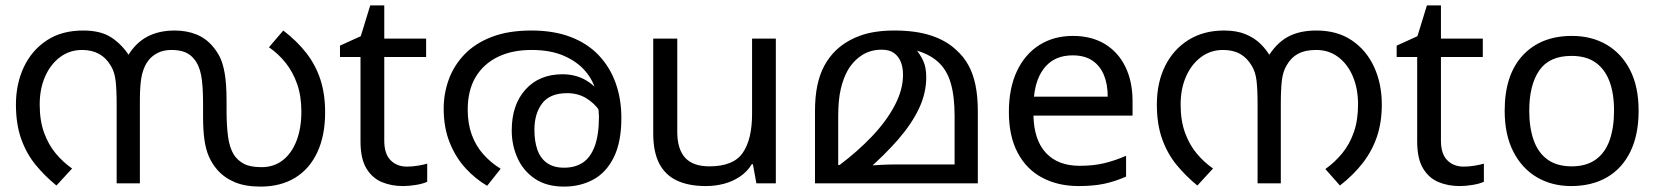

<svg xmlns="http://www.w3.org/2000/svg" viewBox="-20 -679 6142 711"><path d="M627 -566Q671 -566 707 -551.5Q743 -537 768 -507Q782 -491 793.5 -469Q805 -447 812 -408Q819 -369 819 -303V-269Q819 -214 824.5 -173Q830 -132 846 -106Q860 -85 883 -72.5Q906 -60 949 -60Q994 -60 1027 -85.5Q1060 -111 1078 -157.5Q1096 -204 1096 -266Q1096 -323 1080.5 -367.5Q1065 -412 1038 -446Q1011 -480 976 -504L1029 -566Q1080 -527 1114.5 -482.5Q1149 -438 1166.5 -384.5Q1184 -331 1184 -263Q1184 -177 1155 -115Q1126 -53 1072.5 -20.5Q1019 12 945 12Q888 12 849 -4.5Q810 -21 784 -51Q765 -73 753.5 -99.5Q742 -126 737 -161.5Q732 -197 732 -246V-295Q732 -365 724.5 -402Q717 -439 699 -460Q686 -477 665.5 -485.5Q645 -494 615 -494Q587 -494 566 -484Q545 -474 531 -457Q514 -436 506 -403.5Q498 -371 498 -309V0H412V-292Q412 -348 408 -381Q404 -414 390 -436Q373 -465 346.5 -479.5Q320 -494 284 -494Q238 -494 202.5 -467.5Q167 -441 147 -395.5Q127 -350 127 -292Q127 -232 143.5 -187Q160 -142 187 -110Q214 -78 247 -55L189 8Q146 -27 112 -68.5Q78 -110 58.5 -164.5Q39 -219 39 -292Q39 -368 68 -430Q97 -492 152.5 -529Q208 -566 288 -566Q353 -566 392 -540.5Q431 -515 459 -472L454 -473Q482 -520 525 -543Q568 -566 627 -566Z M1487 -62Q1507 -62 1528 -65.5Q1549 -69 1562 -73V-6Q1548 1 1522 5.5Q1496 10 1472 10Q1430 10 1394.5 -4.5Q1359 -19 1337 -55Q1315 -91 1315 -156V-468H1239V-510L1316 -545L1351 -659H1403V-536H1558V-468H1403V-158Q1403 -109 1426.5 -85.5Q1450 -62 1487 -62Z M1948 -566Q2031 -566 2093.5 -542Q2156 -518 2197.5 -474Q2239 -430 2260 -371Q2281 -312 2281 -242Q2281 -153 2253 -96.5Q2225 -40 2177 -14Q2129 12 2069 12Q2004 12 1961 -17Q1918 -46 1896.5 -93.5Q1875 -141 1875 -196Q1875 -291 1926 -347.5Q1977 -404 2063 -404Q2119 -404 2160.5 -375Q2202 -346 2226 -301Q2250 -256 2252 -206L2227 -209Q2220 -240 2200.5 -268.5Q2181 -297 2150.5 -315.5Q2120 -334 2080 -334Q2017 -334 1988 -296.5Q1959 -259 1959 -198Q1959 -156 1970 -124.5Q1981 -93 2005.5 -75.5Q2030 -58 2069 -58Q2110 -58 2138.5 -77Q2167 -96 2182.5 -138Q2198 -180 2198 -248Q2198 -250 2196.5 -270Q2195 -290 2191 -310Q2190 -315 2190 -323Q2190 -331 2188 -335Q2179 -378 2149 -414Q2119 -450 2069 -472Q2019 -494 1948 -494Q1876 -494 1823 -468Q1770 -442 1741 -393Q1712 -344 1712 -273Q1712 -221 1727 -180Q1742 -139 1769.5 -108Q1797 -77 1834 -54L1784 9Q1741 -16 1704.5 -55.5Q1668 -95 1645.5 -150.5Q1623 -206 1623 -277Q1623 -333 1642 -385Q1661 -437 1700.5 -478Q1740 -519 1801.5 -542.5Q1863 -566 1948 -566Z M2853 -536V0H2781L2768 -71H2764Q2747 -43 2720 -25Q2693 -7 2661 1.5Q2629 10 2594 10Q2530 10 2486.5 -10.5Q2443 -31 2421 -74Q2399 -117 2399 -185V-536H2488V-191Q2488 -127 2517 -95Q2546 -63 2607 -63Q2696 -63 2730.5 -113Q2765 -163 2765 -257V-536Z M3292 -566Q3371 -566 3427.5 -547.5Q3484 -529 3521 -494Q3549 -469 3566.5 -437Q3584 -405 3592.5 -363Q3601 -321 3601 -266V0H2998V-268Q2998 -320 3006.5 -361.5Q3015 -403 3032.5 -435.5Q3050 -468 3076 -493Q3113 -528 3165.5 -547Q3218 -566 3292 -566ZM3245 -495Q3203 -495 3171 -474Q3139 -453 3119 -418Q3103 -390 3093.5 -349.5Q3084 -309 3084 -249V-68H3089Q3157 -119 3210 -175Q3263 -231 3293.5 -289Q3324 -347 3324 -402Q3324 -430 3315.5 -450.5Q3307 -471 3290 -483Q3273 -495 3245 -495ZM3410 -393Q3410 -334 3383 -277Q3356 -220 3306 -162.5Q3256 -105 3187 -45L3185 -65Q3214 -67 3242 -68.5Q3270 -70 3298 -70H3515V-249Q3515 -323 3500.5 -372Q3486 -421 3453 -450.5Q3420 -480 3366 -494L3368 -501Q3387 -479 3398.5 -454.5Q3410 -430 3410 -393Z M3953 -546Q4022 -546 4071.5 -516Q4121 -486 4147.5 -431.5Q4174 -377 4174 -304V-251H3807Q3809 -160 3853.5 -112.5Q3898 -65 3978 -65Q4029 -65 4068.5 -74.5Q4108 -84 4150 -102V-25Q4109 -7 4069 1.5Q4029 10 3974 10Q3898 10 3839.5 -21Q3781 -52 3748.5 -113.5Q3716 -175 3716 -264Q3716 -352 3745.5 -415Q3775 -478 3828.5 -512Q3882 -546 3953 -546ZM3952 -474Q3889 -474 3852.5 -433.5Q3816 -393 3809 -321H4082Q4082 -367 4068 -401Q4054 -435 4025.5 -454.5Q3997 -474 3952 -474Z M4513 -566Q4559 -566 4592 -552.5Q4625 -539 4648 -516.5Q4671 -494 4687 -465L4674 -466Q4705 -518 4748 -542Q4791 -566 4855 -566Q4932 -566 4986 -529.5Q5040 -493 5068.5 -431Q5097 -369 5097 -292Q5097 -226 5079 -173Q5061 -120 5026.5 -75.5Q4992 -31 4942 8L4888 -53Q4923 -78 4950.5 -111.5Q4978 -145 4993.5 -189.5Q5009 -234 5009 -292Q5009 -350 4990 -395.5Q4971 -441 4936 -467.5Q4901 -494 4854 -494Q4813 -494 4786.5 -479.5Q4760 -465 4744 -436Q4731 -414 4727 -382Q4723 -350 4723 -291V0H4637V-291Q4637 -348 4633 -381Q4629 -414 4615 -436Q4598 -465 4572 -479.5Q4546 -494 4509 -494Q4463 -494 4427.5 -467.5Q4392 -441 4372 -395.5Q4352 -350 4352 -292Q4352 -232 4368.5 -187Q4385 -142 4412 -110Q4439 -78 4472 -55L4414 8Q4371 -27 4337 -68.5Q4303 -110 4283.5 -164.5Q4264 -219 4264 -292Q4264 -373 4294.5 -434.5Q4325 -496 4381 -531Q4437 -566 4513 -566Z M5400 -62Q5420 -62 5441 -65.5Q5462 -69 5475 -73V-6Q5461 1 5435 5.5Q5409 10 5385 10Q5343 10 5307.5 -4.5Q5272 -19 5250 -55Q5228 -91 5228 -156V-468H5152V-510L5229 -545L5264 -659H5316V-536H5471V-468H5316V-158Q5316 -109 5339.5 -85.5Q5363 -62 5400 -62Z M6048 -269Q6048 -180 6017.5 -117.5Q5987 -55 5931 -22.5Q5875 10 5798 10Q5727 10 5671.5 -22.5Q5616 -55 5584 -117.5Q5552 -180 5552 -269Q5552 -402 5619 -474Q5686 -546 5801 -546Q5874 -546 5929.5 -513.5Q5985 -481 6016.5 -419.5Q6048 -358 6048 -269ZM5643 -269Q5643 -206 5659.5 -159.5Q5676 -113 5711 -88Q5746 -63 5800 -63Q5854 -63 5889 -88Q5924 -113 5940.5 -159.5Q5957 -206 5957 -269Q5957 -333 5940 -378Q5923 -423 5888.5 -447.5Q5854 -472 5799 -472Q5717 -472 5680 -418Q5643 -364 5643 -269Z"/></svg>

Font: malayalam25
Style: Book
Weight: 400
Designer: Jelle Bosma - Monotype Design Team
Foundry: Monotype Imaging Inc.
Version: Version 2.003